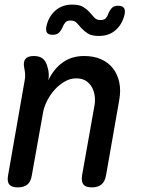

<svg xmlns="http://www.w3.org/2000/svg" viewBox="-20 -803 640 833"><path d="M127 -560Q153 -560 167 -547.5Q181 -535 187 -509Q191 -496 191.5 -482Q192 -468 190 -455Q213 -504 252 -532Q291 -560 345 -560Q387 -560 418.5 -546Q450 -532 470 -506.5Q490 -481 497.5 -445.5Q505 -410 497 -367L440 -42Q435 -15 420 -2.5Q405 10 379 10Q352 10 342 -2.5Q332 -15 336 -42L389 -340Q394 -364 391 -386Q388 -408 378.5 -425Q369 -442 352.5 -452.5Q336 -463 310 -463Q284 -463 259.5 -448.5Q235 -434 216 -412.5Q197 -391 184 -365Q171 -339 167 -316L118 -42Q114 -15 99 -2.5Q84 10 57 10Q31 10 20.5 -2.5Q10 -15 15 -42L87 -454Q90 -468 89 -481.5Q88 -495 85 -509Q80 -535 90.5 -547.5Q101 -560 127 -560ZM252 -686Q244 -668 234.5 -660Q225 -652 209 -652Q191 -652 184.5 -660.5Q178 -669 181 -687Q190 -730 219.5 -756.5Q249 -783 293 -783Q325 -783 341.5 -772.5Q358 -762 369 -749.5Q380 -737 389.5 -726.5Q399 -716 416 -716Q432 -716 439.5 -724.5Q447 -733 450 -744Q458 -762 467 -770Q476 -778 492 -778Q510 -778 517 -769.5Q524 -761 521 -743Q512 -700 483 -673.5Q454 -647 409 -647Q378 -647 361.5 -657.5Q345 -668 333.5 -680.5Q322 -693 313 -703.5Q304 -714 286 -714Q271 -714 263.5 -705.5Q256 -697 252 -686Z"/></svg>

Font: Maple Mono NL Medium
Style: Italic
Weight: 500
Italic angle: -10°
Monospace: yes
Designer: subframe7536
Version: Version 7.000